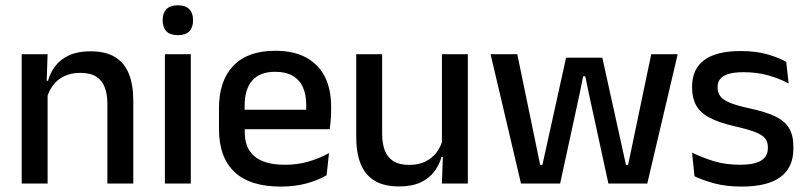

<svg xmlns="http://www.w3.org/2000/svg" viewBox="-20 -694 3050 726"><path d="M484 0H386V-302Q386 -337.5 376.2 -363.5Q366.5 -389.5 344.2 -404Q322 -418.5 283.5 -418.5Q248 -418.5 222 -405.5Q196 -392.5 179.8 -370.5Q163.5 -348.5 156.5 -320.5L140.5 -388.5H161.5Q170 -419.5 189.5 -444.8Q209 -470 241.5 -485Q274 -500 322 -500Q379.5 -500 415 -478.2Q450.5 -456.5 467.2 -415Q484 -373.5 484 -313ZM160 0H62V-489H160L156 -374.5L160 -368.5Z M701.5 0H603.5V-489H701.5ZM652.5 -561Q623.5 -561 609.2 -575.8Q595 -590.5 595 -616.5V-618.5Q595 -644.5 609.2 -659.2Q623.5 -674 652.5 -674Q681.5 -674 695.8 -659.2Q710 -644.5 710 -618.5V-616.5Q710 -590 695.8 -575.5Q681.5 -561 652.5 -561Z M1041.5 11.5Q924.5 11.5 866.2 -44.2Q808 -100 808 -205V-285Q808 -388.5 862.2 -445.2Q916.5 -502 1020.5 -502Q1091 -502 1138 -476.2Q1185 -450.5 1208.5 -403.5Q1232 -356.5 1232 -292V-273.5Q1232 -256.5 1230.5 -239Q1229 -221.5 1226.5 -205.5H1136.5Q1137.5 -231.5 1137.8 -254.5Q1138 -277.5 1138 -296.5Q1138 -337 1125 -365Q1112 -393 1086 -407.8Q1060 -422.5 1020.5 -422.5Q962 -422.5 933.5 -389.2Q905 -356 905 -294.5V-248.5L905.5 -237V-193.5Q905.5 -166 913.8 -143.5Q922 -121 940.2 -104.8Q958.5 -88.5 987.5 -79.8Q1016.5 -71 1058 -71Q1105 -71 1146.2 -83Q1187.5 -95 1224 -115L1215 -31.5Q1182 -12 1138.2 -0.2Q1094.5 11.5 1041.5 11.5ZM1206.5 -205.5H860V-279H1206.5Z M1327 -489H1425V-187Q1425 -152 1434.8 -125.8Q1444.5 -99.5 1467 -85Q1489.5 -70.5 1527.5 -70.5Q1563.5 -70.5 1589.2 -83.5Q1615 -96.5 1631.5 -118.8Q1648 -141 1654.5 -168.5L1670.5 -100.5H1649.5Q1641 -70 1621.5 -44.5Q1602 -19 1569.5 -4Q1537 11 1489 11Q1432 11 1396.2 -10.8Q1360.5 -32.5 1343.8 -74.2Q1327 -116 1327 -176ZM1651 -489H1749V0H1651L1655 -114.5L1651 -120.5Z M2098 0H1950L1835 -489H1936L2022.5 -70.5H2031L2120.5 -476H2257.5L2347 -70.5H2355L2442.5 -489H2542.5L2427.5 0H2280.5L2207 -338.5L2193 -405.5H2185L2171.5 -338.5Z M2784 11.5Q2725 11.5 2680.5 -0.8Q2636 -13 2606 -27.5L2597 -117Q2634 -98.5 2678.5 -84.8Q2723 -71 2778.5 -71Q2832 -71 2857.8 -86.8Q2883.5 -102.5 2883.5 -133.5V-137.5Q2883.5 -157.5 2873 -170.8Q2862.5 -184 2835.8 -194.5Q2809 -205 2760 -216Q2698.5 -230 2663 -249Q2627.5 -268 2612.2 -295.8Q2597 -323.5 2597 -362.5V-367Q2597 -433 2643 -467Q2689 -501 2781 -501Q2839 -501 2882 -488.5Q2925 -476 2953 -460L2962 -378.5Q2928.5 -396.5 2885.8 -408.8Q2843 -421 2791 -421Q2755.5 -421 2734 -414.2Q2712.5 -407.5 2703 -395.2Q2693.5 -383 2693.5 -366V-362.5Q2693.5 -344 2703.5 -330.2Q2713.5 -316.5 2739.2 -305.8Q2765 -295 2811 -285Q2873 -272 2910 -254.5Q2947 -237 2963.5 -209.8Q2980 -182.5 2980 -139.5V-132Q2980 -60.5 2931 -24.5Q2882 11.5 2784 11.5Z"/></svg>

Font: Anek Devanagari Medium Medium
Style: Regular
Weight: 500
Version: Version 1.003